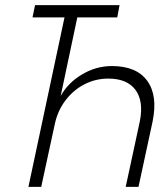

<svg xmlns="http://www.w3.org/2000/svg" viewBox="-20 -730 640 750"><path d="M91 0 232 -662H107L117 -710H447L438 -662H282L217 -355Q245 -406 300 -439Q355 -472 417 -472Q513 -472 555 -414.5Q597 -357 576 -255L521 0H471L526 -255Q542 -334 509.5 -378.5Q477 -423 403 -423Q353 -423 309.5 -400.5Q266 -378 235.5 -337.5Q205 -297 194 -245L141 0Z"/></svg>

Font: Geist Mono ExtraLight
Style: Italic
Weight: 200
Italic angle: -12°
Monospace: yes
Designer: Basement.studio, Andrés Briganti, Mateo Zaragoza
Foundry: Basement.studio, Vercel, Andrés Briganti, Guido Ferreyra, Mateo Zaragoza
Version: Version 1.500; ttfautohint (v1.8.4.7-5d5b)